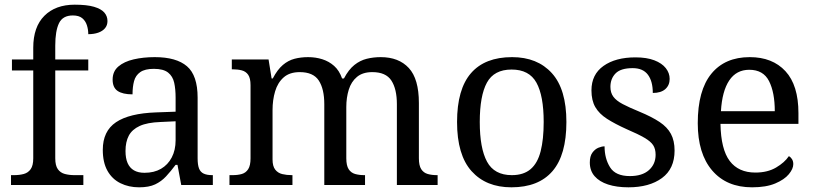

<svg xmlns="http://www.w3.org/2000/svg" viewBox="-20 -790 3480 820"><path d="M27 0V-42H40Q63 -42 81.5 -47Q100 -52 111 -67.5Q122 -83 122 -114V-489H31V-536H122V-586Q122 -675 169.5 -722.5Q217 -770 299 -770Q351 -770 381.5 -761Q412 -752 425.5 -736.5Q439 -721 439 -700Q439 -682 428.5 -669.5Q418 -657 399.5 -650.5Q381 -644 357 -644Q357 -664 351 -682.5Q345 -701 331 -712.5Q317 -724 291 -724Q248 -724 232 -691Q216 -658 216 -595V-536H357V-489H216V-114Q216 -83 227 -67.5Q238 -52 257 -47Q276 -42 298 -42H336V0Z M574 10Q530 10 494.5 -7.5Q459 -25 439 -60.5Q419 -96 419 -150Q419 -230 475.5 -268Q532 -306 647 -310L730 -313V-373Q730 -409 724 -436.5Q718 -464 698 -480Q678 -496 637 -496Q599 -496 579 -482Q559 -468 552.5 -443.5Q546 -419 546 -387Q504 -387 482.5 -401.5Q461 -416 461 -450Q461 -485 485.5 -506Q510 -527 551 -536.5Q592 -546 641 -546Q733 -546 778.5 -507Q824 -468 824 -373V-114Q824 -86 830 -70.5Q836 -55 850 -48.5Q864 -42 886 -42H889V0H754L738 -86H730Q709 -58 689 -36.5Q669 -15 642.5 -2.5Q616 10 574 10ZM597 -52Q638 -52 667.5 -69Q697 -86 713.5 -117.5Q730 -149 730 -191V-272L666 -269Q609 -267 576.5 -252Q544 -237 530 -210.5Q516 -184 516 -145Q516 -114 525 -93.5Q534 -73 552 -62.5Q570 -52 597 -52Z M960 0V-42H973Q996 -42 1013 -47Q1030 -52 1040 -67.5Q1050 -83 1050 -114V-426Q1050 -456 1040 -470.5Q1030 -485 1012.5 -489.5Q995 -494 973 -494H970V-536H1127L1140 -455H1145Q1165 -493 1188 -512.5Q1211 -532 1238 -539Q1265 -546 1296 -546Q1328 -546 1356.5 -537Q1385 -528 1407 -508.5Q1429 -489 1441 -455H1449Q1469 -493 1493.5 -512.5Q1518 -532 1546.5 -539Q1575 -546 1606 -546Q1683 -546 1726 -499.5Q1769 -453 1769 -350V-114Q1769 -83 1779 -67.5Q1789 -52 1806.5 -47Q1824 -42 1846 -42H1849V0H1675V-345Q1675 -410 1651.5 -446Q1628 -482 1570 -482Q1529 -482 1504.5 -461.5Q1480 -441 1469.5 -407Q1459 -373 1459 -333V-114Q1459 -83 1469 -67.5Q1479 -52 1496.5 -47Q1514 -42 1536 -42H1539V0H1365V-345Q1365 -410 1341.5 -446Q1318 -482 1260 -482Q1217 -482 1191.5 -459.5Q1166 -437 1155 -400Q1144 -363 1144 -320V-109Q1144 -80 1155.5 -65.5Q1167 -51 1185.5 -46.5Q1204 -42 1226 -42H1229V0Z M2164 10Q2056 10 1994 -59Q1932 -128 1932 -269Q1932 -409 1991.5 -477.5Q2051 -546 2167 -546Q2275 -546 2337 -477.5Q2399 -409 2399 -269Q2399 -128 2339.5 -59Q2280 10 2164 10ZM2166 -42Q2216 -42 2246 -67.5Q2276 -93 2289 -144Q2302 -195 2302 -269Q2302 -381 2271 -437Q2240 -493 2165 -493Q2090 -493 2059.5 -437Q2029 -381 2029 -269Q2029 -157 2060 -99.5Q2091 -42 2166 -42Z M2664 10Q2614 10 2577 -2Q2540 -14 2519.5 -37.5Q2499 -61 2499 -96Q2499 -123 2510 -138Q2521 -153 2535.5 -159Q2550 -165 2562 -165Q2562 -113 2585.5 -75.5Q2609 -38 2670 -38Q2723 -38 2751.5 -63.5Q2780 -89 2780 -129Q2780 -154 2769.5 -170Q2759 -186 2732.5 -201.5Q2706 -217 2657 -238Q2606 -261 2572.5 -282.5Q2539 -304 2522.5 -332.5Q2506 -361 2506 -404Q2506 -472 2557.5 -508.5Q2609 -545 2694 -545Q2742 -545 2774.5 -532.5Q2807 -520 2823.5 -499Q2840 -478 2840 -453Q2840 -426 2821.5 -409.5Q2803 -393 2768 -393Q2768 -443 2747 -471Q2726 -499 2682 -499Q2631 -499 2609 -476.5Q2587 -454 2587 -419Q2587 -394 2599.5 -377Q2612 -360 2639.5 -345.5Q2667 -331 2711 -313Q2764 -291 2797 -269Q2830 -247 2845.5 -218Q2861 -189 2861 -147Q2861 -69 2807 -29.5Q2753 10 2664 10Z M3192 10Q3083 10 3021.5 -62Q2960 -134 2960 -264Q2960 -404 3018 -475Q3076 -546 3182 -546Q3279 -546 3334.5 -486Q3390 -426 3390 -307V-261H3057Q3059 -152 3096.5 -102.5Q3134 -53 3206 -53Q3258 -53 3294.5 -74.5Q3331 -96 3349 -123Q3356 -120 3362 -111Q3368 -102 3368 -89Q3368 -69 3349 -46Q3330 -23 3291 -6.5Q3252 10 3192 10ZM3289 -315Q3289 -395 3264.5 -443.5Q3240 -492 3180 -492Q3125 -492 3094.5 -446.5Q3064 -401 3059 -315Z"/></svg>

Font: Noto Serif Georgian
Style: Regular
Weight: 400
Designer: Monotype Design Team, Akaki Razmadze
Foundry: Google LLC
Version: Version 2.002